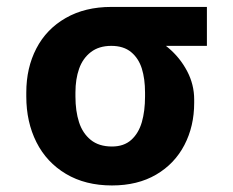

<svg xmlns="http://www.w3.org/2000/svg" viewBox="-20 -534 684 563"><path d="M306.4 -513.7Q312.7 -511.6 319.2 -505.7Q325.6 -499.7 332.8 -491.2Q340.7 -478.6 349.3 -468.8Q357.9 -459 370.9 -449.8Q384 -440.5 401 -435.1Q439.7 -422.4 473.7 -393.7Q507.8 -365 528.6 -325.6Q549.4 -286.2 549.4 -242.2V-232.4Q549.4 -164 520.8 -108.9Q492.1 -53.7 437.9 -22Q383.6 9.8 308.3 9.8Q230.3 9.8 173.4 -24.1Q116.5 -58 86.8 -117.1Q57.1 -176.2 57.1 -251V-262.7Q57.1 -335.1 86.6 -391.9Q116.1 -448.8 172.7 -481.2Q229.3 -513.7 306.4 -513.7ZM308.3 -104.4Q343.3 -104.4 364.9 -123.8Q386.4 -143.2 395.9 -175.8Q405.3 -208.5 405.3 -251V-262.7Q405.3 -302.7 395.9 -332.9Q386.4 -363.1 364.4 -381.3Q342.3 -399.5 306.4 -399.5Q270.2 -399.5 246.5 -381.3Q222.8 -363.1 212 -332.6Q201.2 -302.1 201.2 -262.7V-251Q201.2 -208.5 211.7 -175.8Q222.2 -143.2 246.1 -123.8Q270 -104.4 308.3 -104.4ZM586.7 -399.5H306.4V-513.7H586.7Z"/></svg>

Font: Pretendard JP Variable
Style: Regular
Weight: 400
Designer: Base glyphs from Inter by Rasmus Andersson; Hangul glyphs from Noto Sans CJK(Source Han Sans) by Jang Soo-young and Kang
Foundry: Kil Hyung-jin
Version: Version 1.307;Glyphs 3.2 (3192)